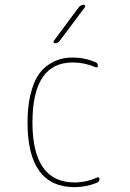

<svg xmlns="http://www.w3.org/2000/svg" viewBox="-20 -770 540 800"><path d="M209 -589.8Q205.1 -589.8 203.6 -593.3Q202.1 -596.7 204.1 -599.6L308.6 -740.2Q316.4 -750 329.1 -750Q333 -750 334.5 -746.6Q335.9 -743.2 334 -740.2L228.5 -599.6Q220.7 -589.8 209 -589.8ZM291 9.8Q94.7 9.8 94.7 -259.8Q94.7 -324.2 106.4 -373.5Q118.2 -422.9 136.2 -452.1Q154.3 -481.4 180.2 -499Q206.1 -516.6 230.5 -523.4Q254.9 -530.3 283.2 -530.3Q333 -530.3 377.9 -510.7Q387.7 -507.8 387.7 -496.1Q387.7 -486.3 377.9 -490.2Q331.1 -509.8 283.2 -509.8Q115.2 -509.8 115.2 -259.8Q115.2 -9.8 291 -9.8Q337.9 -9.8 384.8 -30.3Q394.5 -34.2 394.5 -23.9Q394.5 -13.7 384.8 -8.8Q337.9 9.8 291 9.8Z"/></svg>

Font: Rounded-X Mgen+ 1m thin
Style: Regular
Weight: 100
Designer: [Source Han Sans]
Ryoko NISHIZUKA  (kana & ideographs); Paul D. Hunt (Latin, Greek & Cyrillic); Wenlong ZHANG  (bopomofo
Version: Version 1.059.20150602